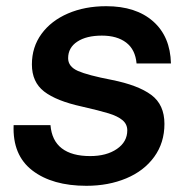

<svg xmlns="http://www.w3.org/2000/svg" viewBox="-20 -589 614 620"><path d="M24 -185H143Q147 -135 179.5 -110Q212 -85 271 -85Q324 -85 357.5 -108Q391 -131 391 -168Q391 -188 375.5 -201Q360 -214 330.5 -223Q301 -232 244 -245Q162 -263 122.5 -293.5Q83 -324 83 -381Q83 -437 114 -479.5Q145 -522 199.5 -545.5Q254 -569 323 -569Q419 -569 474.5 -520Q530 -471 532 -384H421Q417 -429 387.5 -451.5Q358 -474 309 -474Q259 -474 229.5 -454.5Q200 -435 200 -401Q200 -374 231.5 -360Q263 -346 341 -331Q426 -314 468.5 -282.5Q511 -251 511 -189Q511 -128 478 -82.5Q445 -37 387.5 -13Q330 11 259 11Q149 11 84.5 -38.5Q20 -88 24 -185Z"/></svg>

Font: Open Sauce Sans SemiBold Italic
Style: Regular
Weight: 600
Italic angle: -10°
Designer: Alfredo Marco Pradil
Foundry: Creative Sauce Fz LLC
Version: Version 1.477